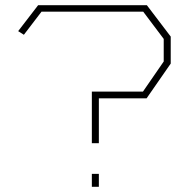

<svg xmlns="http://www.w3.org/2000/svg" viewBox="-20 -720 728 740"><path d="M545 -341H361V-168H334V-367H531L611 -483V-570L532 -675H140L72 -586L50 -600L127 -700H546L638 -579V-475ZM334 0V-50H361V0Z"/></svg>

Font: Turret Road ExtraLight
Style: Regular
Weight: 275
Designer: Noponies
Foundry: Noponies
Version: Version 1.001; ttfautohint (v1.8)